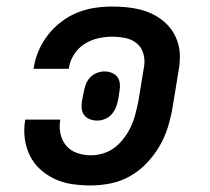

<svg xmlns="http://www.w3.org/2000/svg" viewBox="-20 -558 640 586"><path d="M257 8Q229 8 200.5 4Q172 0 147.5 -11.5Q123 -23 103 -41Q83 -59 71 -83.5Q59 -108 55.5 -136Q52 -164 57 -193H164Q160 -171 164.5 -150Q169 -129 182 -113.5Q195 -98 215.5 -91Q236 -84 257 -84Q276 -84 295.5 -90Q315 -96 331 -108.5Q347 -121 359.5 -138Q372 -155 380 -172.5Q388 -190 393 -209Q398 -228 402 -247L420 -357Q423 -377 417 -396Q411 -415 396.5 -426.5Q382 -438 362.5 -442Q343 -446 322 -446Q301 -446 279 -441Q257 -436 237.5 -423.5Q218 -411 205.5 -391Q193 -371 190 -349Q190 -349 189.5 -348.5Q189 -348 189 -348H82Q83 -349 83 -349.5Q83 -350 83 -351Q87 -378 98 -403.5Q109 -429 126.5 -451.5Q144 -474 167 -491.5Q190 -509 216 -519.5Q242 -530 269 -534Q296 -538 322 -538Q344 -538 365.5 -536Q387 -534 407 -529Q427 -524 445.5 -515Q464 -506 479.5 -493Q495 -480 506 -463.5Q517 -447 523 -427Q529 -407 529 -385Q529 -363 525 -342L507 -232Q502 -202 493 -172Q484 -142 468 -114Q452 -86 429 -61.5Q406 -37 378 -21Q350 -5 319 1.5Q288 8 257 8ZM277 -190Q265 -190 254.5 -194Q244 -198 237.5 -206Q231 -214 229.5 -225.5Q228 -237 230 -248L235 -274Q237 -286 241 -298Q245 -310 253.5 -320Q262 -330 274.5 -335Q287 -340 299 -340Q310 -340 320.5 -336Q331 -332 337.5 -324Q344 -316 345.5 -304.5Q347 -293 345 -282L341 -256Q339 -244 334.5 -232Q330 -220 321.5 -210Q313 -200 301 -195Q289 -190 277 -190Z"/></svg>

Font: Iosevka Curly SmBdExObl
Style: Regular
Weight: 600
Width: 7
Italic angle: -9°
Monospace: yes
Designer: Belleve Invis
Foundry: Belleve Invis
Version: Version 11.1.0; ttfautohint (v1.8.3)